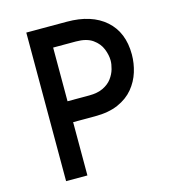

<svg xmlns="http://www.w3.org/2000/svg" viewBox="-108 -815 818 905"><g transform="rotate(-15 301.0 -362.5)"><path d="M301 -725Q421 -725 489 -665Q557 -605 557 -497Q557 -454 544 -412Q531 -370 502.5 -335.5Q474 -301 427.5 -280.5Q381 -260 314 -260H207V0H103V-725ZM313 -362Q354 -362 381.5 -375.5Q409 -389 424.5 -410Q440 -431 446.5 -454Q453 -477 453 -495Q453 -522 441 -552Q429 -582 399.5 -603Q370 -624 318 -624H207V-362Z"/></g></svg>

Font: Reem Kufi Ink
Style: Regular
Weight: 400
Designer: Khaled Hosny
Version: Version 1.7